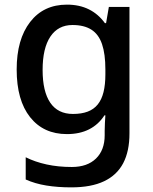

<svg xmlns="http://www.w3.org/2000/svg" viewBox="-20 -569 661 829"><path d="M269 -549Q323 -549 364 -528.5Q405 -508 433 -469H438L450 -539H539V7Q539 84 512 135.5Q485 187 429.5 213.5Q374 240 288 240Q229 240 180 232Q131 224 91 206V110Q131 130 181 141Q231 152 290 152Q357 152 394.5 115.5Q432 79 432 15V-4Q432 -16 433 -38Q434 -60 435 -71H431Q405 -31 364.5 -10.5Q324 10 269 10Q168 10 110 -63Q52 -136 52 -269Q52 -399 110 -474Q168 -549 269 -549ZM293 -461Q231 -461 197.5 -411Q164 -361 164 -267Q164 -174 197 -125.5Q230 -77 295 -77Q332 -77 358.5 -87Q385 -97 402 -118Q419 -139 427 -171.5Q435 -204 435 -248V-269Q435 -336 420.5 -378.5Q406 -421 374.5 -441Q343 -461 293 -461Z"/></svg>

Font: Noto Sans Syriac Eastern Medium
Style: Regular
Weight: 500
Designer: Patrick Giasson and the Monotype Design Team
Foundry: Monotype Imaging Inc.
Version: Version 3.001